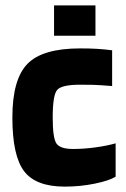

<svg xmlns="http://www.w3.org/2000/svg" viewBox="-20 -684 469 714"><path d="M26 0ZM410 -151V-27Q386 -12 332 -1Q278 10 221 10Q113 10 69.5 -47.5Q26 -105 26 -247Q26 -389 82 -446.5Q138 -504 278 -504Q312 -504 339 -502.5Q366 -501 397 -497V-364Q348 -368 326 -368.5Q304 -369 278 -369Q209 -369 192.5 -349.5Q176 -330 176 -247Q176 -172 189.5 -151Q203 -130 252 -130Q292 -130 335.5 -136Q379 -142 410 -151ZM335 -551H181V-664H335Z"/></svg>

Font: Blinker
Style: Bold
Weight: 700
Designer: Juergen Huber
Foundry: supertype
Version: Version 1.015;PS 1.15;hotconv 1.0.88;makeotf.lib2.5.647800; 